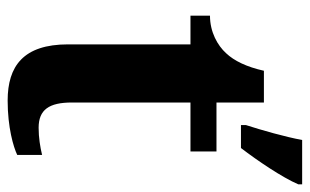

<svg xmlns="http://www.w3.org/2000/svg" viewBox="-174 -626 810 502"><g transform="rotate(90 231.0 -375.0)"><path d="M307 -613V-600H367C400 -643 444 -708 462 -750V-760H346C338 -716 320 -653 307 -613ZM243 10C313 10 364 -5 385 -15V-80C364 -75 340 -71 314 -71C267 -71 248 -98 248 -158V-468H376V-536H248V-660H165C155 -615 139 -582 119 -561C99 -539 64 -519 21 -519V-468H96V-148C96 -31 153 10 243 10Z"/></g></svg>

Font: Noto Nastaliq Urdu
Style: Bold
Weight: 700
Designer: Monotype Design Team (Patrick Giasson: type design, Kamal Mansour: OpenType code, Glenda Bellarosa). Updated by Simon Co
Foundry: Monotype Imaging Inc., Simon Cozens
Version: Version 3.009